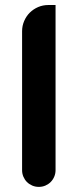

<svg xmlns="http://www.w3.org/2000/svg" viewBox="-20 -731 306 751"><path d="M197.3 -711.4V-177.7V-84.5V-65.4Q197.3 -51.8 192.1 -39.8Q187 -27.8 178.2 -19Q169.4 -10.3 157.5 -5.1Q145.5 0 131.8 0Q118.2 0 106.2 -5.1Q94.2 -10.3 85.4 -19Q76.7 -27.8 71.5 -39.8Q66.4 -51.8 66.4 -65.4V-84.5V-177.7V-608.9Q66.4 -629.9 74.5 -648.7Q82.5 -667.5 96.4 -681.4Q110.4 -695.3 129.2 -703.4Q147.9 -711.4 169.4 -711.4Z"/></svg>

Font: Millunium
Style: Bold
Weight: 700
Designer: kolcsarzsolt
Foundry: Kolcsar Szilard Zsolt
Version: Version 2.000980; 2016